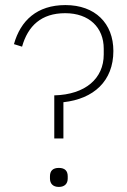

<svg xmlns="http://www.w3.org/2000/svg" viewBox="-20 -730 502 757"><path d="M230 -184V-327C349 -340 427 -410 427 -529C427 -638 355 -710 238 -710C126 -710 61 -649 35 -556L67 -546C90 -628 143 -678 237 -678C332 -678 389 -621 389 -538V-515C389 -421 317 -357 194 -354V-184ZM212 7C235 7 247 -6 247 -26V-35C247 -56 236 -68 212 -68C188 -68 177 -56 177 -35V-26C177 -6 189 7 212 7Z"/></svg>

Font: IBM Plex Thai Looped ExtraLight
Style: Regular
Weight: 200
Designer: Mike Abbink, Paul van der Laan, Pieter van Rosmalen, Ben Mitchell, Mark Frömberg
Foundry: Bold Monday
Version: Version 1.0